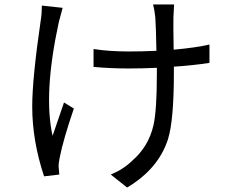

<svg xmlns="http://www.w3.org/2000/svg" viewBox="-20 -786 1040 858"><path d="M260 -751 243 -688Q173 -366 215 -179Q258 -306 266 -328L310 -301Q263 -163 247 -83Q241 -54 242 -40L245 -6L177 2Q124 -157 124 -310Q124 -435 162 -695Q167 -724 167 -761ZM916 -505Q845 -494 757 -488V-459Q757 -250 731 -165Q689 -32 548 52L475 -6Q531 -29 571 -68Q644 -131 666 -227Q681 -294 681 -459V-483Q618 -480 557 -480Q473 -480 398 -487V-567Q466 -556 556 -556Q618 -556 679 -559Q677 -668 674 -708Q671 -740 664 -766H758L755 -709Q754 -686 756 -564Q856 -573 916 -587Z"/></svg>

Font: Source Han Sans K Regular
Style: Regular
Weight: 400
Designer: Ryoko NISHIZUKA  (kana & ideographs); Paul D. Hunt (Latin, Greek & Cyrillic); Wenlong ZHANG  (bopomofo); Sandoll Communi
Foundry: Adobe Systems Incorporated
Version: Version 1.00 July 18, 2014, initial release